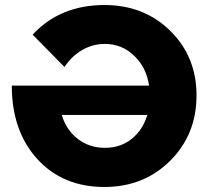

<svg xmlns="http://www.w3.org/2000/svg" viewBox="-20 -732 831 765"><path d="M396 13Q230 13 128.5 -98.5Q27 -210 27 -391H574Q563 -464 514 -510.5Q465 -557 398 -557Q349 -557 306.5 -532Q264 -507 237 -465L110 -594Q220 -712 396 -712Q554 -712 658.5 -609Q763 -506 763 -352Q763 -196 658 -91.5Q553 13 396 13ZM567 -274H226Q244 -214 290 -178.5Q336 -143 398 -143Q460 -143 504.5 -178.5Q549 -214 567 -274Z"/></svg>

Font: Montserrat arm
Style: Bold
Weight: 700
Designer: Julieta Ulanovsky
Foundry: Julieta Ulanovsky
Version: Version 6.000;PS 006.000;hotconv 1.0.88;makeotf.lib2.5.64775